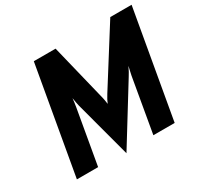

<svg xmlns="http://www.w3.org/2000/svg" viewBox="-150 -886 1127 1085"><g transform="rotate(-30 413.5 -344.0)"><path d="M382.5 12 284.5 -354Q281.5 -366 279 -379.8Q276.5 -393.5 274 -410Q273.5 -402.5 271 -384Q268.5 -365.5 266.5 -354.5L204.5 0H66L189 -700H331L417.5 -346.5Q424 -322 426.2 -308Q428.5 -294 430 -282.5Q435.5 -295 441.2 -306.5Q447 -318 457 -333.5L688 -700H827L704 0H565L626.5 -354Q629 -365.5 633 -384Q637 -402.5 639 -410Q630.5 -392.5 623.5 -379.2Q616.5 -366 608.5 -354Z"/></g></svg>

Font: Overpass ExtraBold
Style: Italic
Weight: 800
Italic angle: -10°
Designer: Delve Withrington, Dave Bailey, Thomas Jockin
Foundry: Delve Fonts LLC
Version: Version 4.000